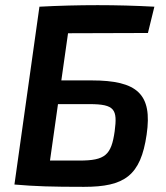

<svg xmlns="http://www.w3.org/2000/svg" viewBox="-20 -716 644 745"><path d="M554 -588 579 -690C505 -694 432 -696 359 -696C284 -696 208 -694 133 -690L36 0C118 7 179 9 306 9C463 9 526 -34 549 -194C572 -351 513 -404 335 -404H218L244 -587ZM327 -312C426 -312 436 -291 425 -207C412 -114 388 -93 288 -93H174L205 -312Z"/></svg>

Font: Exo 2 Semi Bold
Style: Italic
Weight: 600
Italic angle: -8°
Designer: Natanael Gama
Version: Version 1.001;PS 001.001;hotconv 1.0.88;makeotf.lib2.5.64775